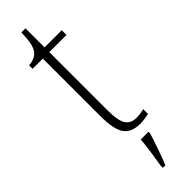

<svg xmlns="http://www.w3.org/2000/svg" viewBox="-301 -649 861 861"><g transform="rotate(-45 130.0 -218.0)"><path d="M183 10Q128 10 104 -23Q80 -56 80 -142V-506H15V-528Q54 -531 72 -553Q84 -568 89 -593Q94 -618 95 -657H121V-536H230V-506H121V-139Q121 -71 137.5 -46Q154 -21 188 -21Q202 -21 213 -22.5Q224 -24 238 -27V3Q225 6 210.5 8Q196 10 183 10ZM114 208Q120 172 125.5 135Q131 98 134 61H183V71Q177 92 167.5 119.5Q158 147 148.5 174Q139 201 130 221H114Z"/></g></svg>

Font: Noto Serif Tamil Condensed ExtraLight
Style: Regular
Weight: 200
Width: 3
Designer: Indian Type Foundry, Tom Grace, and the Monotype Design Team
Foundry: Monotype Imaging Inc.
Version: Version 2.004; ttfautohint (v1.8.4.7-5d5b)